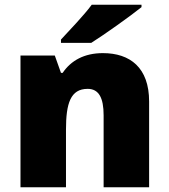

<svg xmlns="http://www.w3.org/2000/svg" viewBox="-20 -837 710 806"><path d="M574 -807V-817H365C332 -772 270 -708 236 -671V-657H363C417 -691 527 -769 574 -807ZM412 -614C334 -614 278 -583 243 -531H236L210 -604H66V-51H257V-293C257 -403 276 -464 348 -464C395 -464 415 -426 415 -353V-51H606V-411C606 -553 526 -614 412 -614Z"/></svg>

Font: Noto Sans Tamil UI Black
Style: Regular
Weight: 900
Designer: Jelle Bosma - Monotype Design Team
Foundry: Monotype Imaging Inc.
Version: Version 2.004